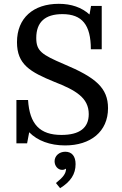

<svg xmlns="http://www.w3.org/2000/svg" viewBox="-20 -751 639 1006"><path d="M321 11C454 11 546 -61 546 -184C546 -290 482 -345 315 -415C198 -465 170 -484 170 -552C170 -635 216 -677 307 -677C410 -677 456 -621 456 -493H513V-720H457L449 -675C408 -712 354 -731 288 -731C155 -731 69 -657 69 -530C69 -413 138 -374 265 -322C378 -278 445 -238 445 -153C445 -81 397 -44 302 -44C189 -44 135 -100 127 -227H66V0H122L133 -58C176 -14 242 11 321 11ZM322 44C290 44 266 66 266 94C266 119 284 139 305 139C314 139 320 137 323 133L326 135C325 158 312 177 273 208L295 235C351 200 376 161 376 109C376 68 357 44 322 44Z"/></svg>

Font: Domine
Style: Regular
Weight: 400
Designer: Pablo Impallari, Rodrigo Fuenzalida, Brenda Gallo
Foundry: Pablo Impallari, Rodrigo Fuenzalida, Brenda Gallo
Version: Version 2.000